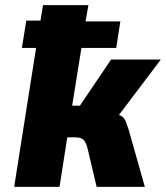

<svg xmlns="http://www.w3.org/2000/svg" viewBox="-20 -725 644 745"><path d="M35 0 120 -539H65L82 -645H137L147 -705H323L312 -642H447L431 -539H296L260 -315H290L411 -494H604L416 -245V-287Q441 -281 452 -274Q463 -267 468 -254Q473 -241 480 -219L542 0H355L319 -152Q315 -167 309.5 -175.5Q304 -184 295.5 -188Q287 -192 273 -192H241L211 0Z"/></svg>

Font: Nunito Sans 7pt Condensed Black
Style: Italic
Weight: 900
Width: 3
Italic angle: -9°
Designer: Vernon Adams
Foundry: Vernon Adams
Version: Version 3.101;gftools[0.9.27]